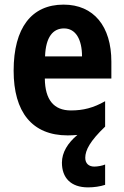

<svg xmlns="http://www.w3.org/2000/svg" viewBox="-20 -576 537 831"><path d="M349 107C349 74 370 34 435 -28V-138C384 -109 340 -98 287 -98C213 -98 175 -144 174 -236H462V-309C462 -462 386 -556 255 -556C117 -556 39 -456 39 -270C39 -92 118 10 273 10C288 10 302 9 315 8C273 43 248 84 248 128C248 193 286 235 361 235C387 235 414 231 435 224V136C424 141 403 145 388 145C365 145 349 132 349 107ZM257 -453C308 -453 335 -405 335 -332H175C178 -417 210 -453 257 -453Z"/></svg>

Font: Noto Sans Arabic UI Cn
Style: Bold
Weight: 700
Width: 3
Designer: Monotype Design Team, Nadine Chahine and Nizar Qandah
Foundry: Monotype Imaging Inc.
Version: Version 2.010